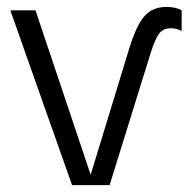

<svg xmlns="http://www.w3.org/2000/svg" viewBox="-20 -537 567 557"><path d="M189 0 10 -507H83L243 -30L356 -400Q370 -444 384.5 -469.5Q399 -495 418 -506Q437 -517 463 -517Q475 -517 487 -514.5Q499 -512 507 -507V-447Q500 -451 492.5 -453Q485 -455 475 -455Q452 -455 440.5 -438Q429 -421 417 -383L298 0Z"/></svg>

Font: TikTok Sans Light
Style: Regular
Weight: 300
Version: Version 4.000